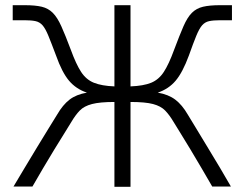

<svg xmlns="http://www.w3.org/2000/svg" viewBox="-20 -720 942 740"><path d="M421 0V-327Q365 -327 334.5 -319Q304 -311 287.5 -294Q271 -277 255 -250Q246 -235 228.5 -207Q211 -179 189.5 -144Q168 -109 146 -71.5Q124 -34 105 -1H32Q51 -33 75 -73Q99 -113 123.5 -153.5Q148 -194 168.5 -227Q189 -260 200 -278Q222 -316 248 -336Q274 -356 315 -363Q273 -377 246 -409Q219 -441 196 -506Q178 -554 166.5 -582Q155 -610 144 -622.5Q133 -635 117 -638.5Q101 -642 75 -642H29V-700H75Q116 -700 141 -694Q166 -688 183.5 -670.5Q201 -653 216.5 -618.5Q232 -584 253 -528Q273 -473 292.5 -443Q312 -413 342 -401Q372 -389 421 -387V-700H483V-387Q533 -389 562.5 -401Q592 -413 611.5 -443Q631 -473 651 -528Q672 -584 687 -618.5Q702 -653 719.5 -670.5Q737 -688 762.5 -694Q788 -700 828 -700H874V-642H828Q802 -642 786 -638.5Q770 -635 759 -622.5Q748 -610 736.5 -582Q725 -554 708 -506Q684 -441 657 -409Q630 -377 588 -363Q629 -356 655.5 -336Q682 -316 704 -278Q715 -260 735 -227Q755 -194 779.5 -153.5Q804 -113 828 -73Q852 -33 870 -1H798Q779 -34 757 -71.5Q735 -109 714 -144Q693 -179 675.5 -207Q658 -235 649 -250Q633 -277 616.5 -294Q600 -311 570 -319Q540 -327 483 -327V0Z"/></svg>

Font: Zen Kaku Gothic New
Style: Regular
Weight: 400
Designer: Yoshimichi Ohira
Foundry: Positype
Version: Version 1.001